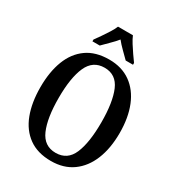

<svg xmlns="http://www.w3.org/2000/svg" viewBox="-218 -1063 1106 1205"><g transform="rotate(30 335.5 -460.5)"><path d="M336 10Q239 10 175 -36Q111 -82 79.5 -165Q48 -248 48 -359Q48 -470 79.5 -552Q111 -634 175 -679.5Q239 -725 337 -725Q428 -725 492 -679.5Q556 -634 589.5 -551.5Q623 -469 623 -358Q623 -247 589.5 -164.5Q556 -82 492 -36Q428 10 336 10ZM336 -49Q421 -49 455.5 -130.5Q490 -212 490 -358Q490 -504 455.5 -585Q421 -666 337 -666Q253 -666 217 -585Q181 -504 181 -358Q181 -212 216.5 -130.5Q252 -49 336 -49ZM187 -784Q201 -803 219 -829Q237 -855 254 -882Q271 -909 280 -931H388Q397 -909 414 -882Q431 -855 449 -829Q467 -803 481 -784V-771H428Q409 -790 381 -817.5Q353 -845 334 -869Q314 -844 287 -818Q260 -792 240 -771H187Z"/></g></svg>

Font: Noto Serif Hebrew Condensed SemiBold
Style: Regular
Weight: 600
Width: 3
Designer: Monotype Design Team
Foundry: Monotype Imaging Inc.
Version: Version 2.004; ttfautohint (v1.8.4.7-5d5b)